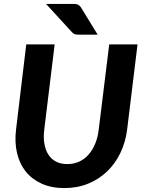

<svg xmlns="http://www.w3.org/2000/svg" viewBox="-20 -952 734 980"><path d="M54 0ZM323.5 -114.5Q356.5 -114.5 384 -127Q411.5 -139.5 432 -162.8Q452.5 -186 466 -218.8Q479.5 -251.5 484 -291.5L537.5 -725.5H682L629 -291.5Q621 -226.5 594.5 -171.5Q568 -116.5 526.5 -76.8Q485 -37 429.8 -14.5Q374.5 8 308.5 8Q242.5 8 192.8 -14.5Q143 -37 111.2 -76.8Q79.5 -116.5 66.8 -171.5Q54 -226.5 62 -291.5L114 -725.5H259L206 -291.5Q201 -251.5 206.5 -218.8Q212 -186 227 -162.8Q242 -139.5 266.2 -127Q290.5 -114.5 323.5 -114.5ZM347 -932Q357 -932 364 -931.5Q371 -931 376.5 -928.8Q382 -926.5 386.5 -922.2Q391 -918 395.5 -910.5L478.5 -775H386.5Q371.5 -775 363.5 -776.8Q355.5 -778.5 347 -788L215 -932Z"/></svg>

Font: Lato Heavy
Style: Italic
Weight: 800
Italic angle: -7°
Designer: Lukasz Dziedzic
Foundry: tyPoland Lukasz Dziedzic
Version: Version 2.007; 2014-02-27